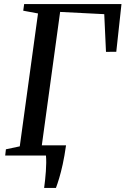

<svg xmlns="http://www.w3.org/2000/svg" viewBox="-20 -763 616 942"><path d="M196.5 159Q199 141.5 201.2 120.5Q203.5 99.5 205 77.8Q206.5 56 206.8 36Q207 16 205.5 0L160 -50H304Q296.5 3 287.8 42.8Q279 82.5 270.5 110.8Q262 139 254.5 159ZM5.5 0 9 -30.5 77 -45 166.5 -697 94 -710.5 98.5 -743H576L550.5 -509L500 -508.5L491.5 -693.5L275 -704.5L184.5 -45L295.5 -30.5L292 0Z"/></svg>

Font: Merriweather 72pt
Style: Italic
Weight: 400
Italic angle: -7.8°
Version: Version 2.101